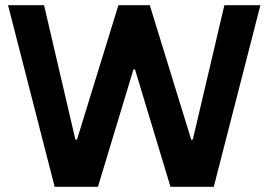

<svg xmlns="http://www.w3.org/2000/svg" viewBox="-20 -720 1036 741"><path d="M11 -700H150L271 -181H277L437 -700H558L718 -181H724L846 -700H985L805 1H638L501 -452H495L358 1H191Z"/></svg>

Font: Lopes Sans
Style: Bold
Weight: 700
Designer: Gabriel Lam, Diego Maldonado
Foundry: TypeRant, Foresti Design
Version: Version 4.000